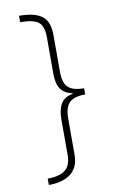

<svg xmlns="http://www.w3.org/2000/svg" viewBox="-100 -846 641 1036"><g transform="rotate(-10 220.0 -328.5)"><path d="M359 -312Q298 -312 272 -286.5Q246 -261 246 -199V-1Q246 66 203 100.5Q160 135 81 135V100Q147 100 178 75Q209 50 209 -7V-204Q209 -255 228 -287Q247 -319 293 -327V-330Q248 -340 228.5 -368.5Q209 -397 209 -452V-652Q209 -713 181 -735Q153 -757 81 -757V-792Q166 -792 206 -762Q246 -732 246 -658V-456Q246 -395 272 -370.5Q298 -346 359 -346Z"/></g></svg>

Font: Noto Sans Bengali ExtraLight
Style: Regular
Weight: 200
Designer: Jelle Bosma - Monotype Design Team
Foundry: Monotype Imaging Inc.
Version: Version 2.003; ttfautohint (v1.8.4.7-5d5b)